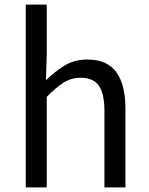

<svg xmlns="http://www.w3.org/2000/svg" viewBox="-20 -816 647 836"><path d="M92.1 0V-796H183.5V-578.3L180 -466.4Q217.7 -503.9 260.8 -530.3Q303.9 -556.8 360.1 -556.8Q445.8 -556.8 486 -502.4Q526.1 -448 526.1 -344.1V0H434.7V-332.4Q434.7 -408.5 410.5 -442.9Q386.3 -477.4 331.5 -477.4Q289.9 -477.4 257 -456.4Q224.2 -435.5 183.5 -394V0Z"/></svg>

Font: Noto Sans HK Thin
Style: Regular
Weight: 100
Designer: Ryoko NISHIZUKA 西塚涼子 (kana, bopomofo & ideographs); Paul D. Hunt (Latin, Greek & Cyrillic); Sandoll Communications 산돌커뮤니
Foundry: Adobe
Version: Version 2.004-H2;hotconv 1.0.118;makeotfexe 2.5.65603